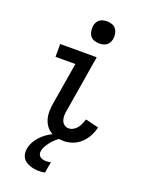

<svg xmlns="http://www.w3.org/2000/svg" viewBox="-175 -821 850 1126"><g transform="rotate(20 250.0 -258.0)"><path d="M292 8Q269 8 246.5 3Q224 -2 206 -14Q188 -26 176 -44.5Q164 -63 158.5 -84.5Q153 -106 153.5 -129.5Q154 -153 158 -176L202 -440H78V-520H306L247 -163Q244 -148 244 -132.5Q244 -117 249 -103.5Q254 -90 265.5 -81Q277 -72 293 -72Q308 -72 322 -80Q336 -88 345.5 -100.5Q355 -113 361 -127.5Q367 -142 372 -156L454 -136Q448 -108 434 -81.5Q420 -55 398 -34Q376 -13 348 -2.5Q320 8 292 8ZM215 223Q200 223 185.5 220.5Q171 218 157.5 213Q144 208 132.5 200.5Q121 193 113.5 181Q106 169 104 154.5Q102 140 104 125Q109 96 126.5 69.5Q144 43 168 23.5Q192 4 220 -9.5Q248 -23 277 -31L272 0Q256 9 242.5 21Q229 33 218 47Q207 61 197.5 77Q188 93 186 109Q184 119 187 128.5Q190 138 197.5 143.5Q205 149 214.5 151.5Q224 154 234 154Q241 154 249 153Q257 152 264 150L252 219Q243 221 234 222Q225 223 215 223ZM291 -601Q275 -601 259.5 -606.5Q244 -612 235 -624.5Q226 -637 223.5 -653.5Q221 -670 223 -687Q225 -698 231 -709Q237 -720 247 -727Q257 -734 268.5 -736.5Q280 -739 292 -739Q308 -739 323.5 -733.5Q339 -728 348 -715.5Q357 -703 360 -686.5Q363 -670 360 -653Q358 -642 352 -631Q346 -620 336 -613Q326 -606 314.5 -603.5Q303 -601 291 -601Z"/></g></svg>

Font: Iosevka Curly Slab Medium
Style: Italic
Weight: 500
Italic angle: -9°
Monospace: yes
Designer: Belleve Invis
Foundry: Belleve Invis
Version: Version 22.1.2; ttfautohint (v1.8.4)